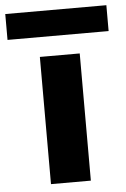

<svg xmlns="http://www.w3.org/2000/svg" viewBox="-132 -767 531 806"><g transform="rotate(-5 134.0 -364.0)"><path d="M50 0V-536H218V0ZM-79 -619V-728H347V-619Z"/></g></svg>

Font: Mona Sans Expanded
Style: Bold
Weight: 700
Width: 7
Designer: Deni Anggara
Foundry: GitHub
Version: Version 2.000